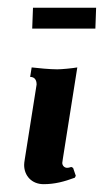

<svg xmlns="http://www.w3.org/2000/svg" viewBox="-20 -468 267 493"><path d="M224.9 -394.5 226.8 -448.2H64.7L62.7 -394.5ZM43.7 -59.6C42.5 -51.8 42 -48.3 42 -44.4C42 -17.3 61 4.9 92 4.9C120.8 4.9 145 -1.7 172.1 -11.7L174.6 -16.6L167.7 -36.9L163.1 -39.3C158 -37.6 155.3 -37.1 152.3 -37.1C145.5 -37.1 139.9 -42.7 139.9 -49.8C139.9 -50.8 140.4 -54.2 141.4 -60.5L178.5 -294.9C166.5 -292.7 138.4 -290 127 -290C107.9 -290 77.6 -293 61.3 -294.9L57.4 -270.5C68.1 -270.5 74 -263.7 74 -251Z"/></svg>

Font: RisaltypS01
Style: Medium
Weight: 500
Italic angle: -9°
Designer: gluk
Foundry: gluk
Version: Version 0.24